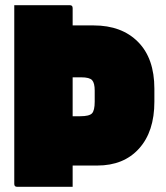

<svg xmlns="http://www.w3.org/2000/svg" viewBox="-20 -720 640 740"><path d="M35 -700H249Q260 -700 260 -689V-622H341Q449 -622 512 -558.5Q575 -495 575 -378V-328Q575 -213 516 -147.5Q457 -82 355 -82H260V0H46Q35 0 35 -11ZM293 -422H260V-272H289Q324 -272 334.5 -283Q345 -294 345 -328V-371Q345 -400 335 -411Q325 -422 293 -422Z"/></svg>

Font: Recursive Sn Lnr St XBk
Style: Regular
Weight: 1000
Version: Version 1.079;hotconv 1.0.112;makeotfexe 2.5.65598; ttfautoh